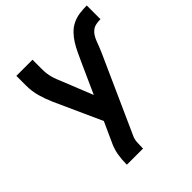

<svg xmlns="http://www.w3.org/2000/svg" viewBox="-200 -663 1001 1001"><g transform="rotate(-45 300.0 -162.5)"><path d="M161 205V198Q161 167 166 136.5Q171 106 183 78L237 -41L119 -302Q103 -338 92 -377Q81 -416 81 -457V-530H200V-457Q200 -442 202 -427Q204 -412 208 -397.5Q212 -383 217.5 -369Q223 -355 229 -341L296 -174L372 -343Q383 -367 394.5 -391.5Q406 -416 420 -438.5Q434 -461 453 -480.5Q472 -500 496 -511.5Q520 -523 546.5 -526.5Q573 -530 600 -530V-429Q584 -429 568 -426Q552 -423 539.5 -413.5Q527 -404 518.5 -390Q510 -376 504.5 -361Q499 -346 493 -331Q487 -316 481 -302L292 119Q283 137 281.5 157.5Q280 178 280 198V205Z"/></g></svg>

Font: Iosevka Curly Extended
Style: Bold
Weight: 700
Width: 7
Monospace: yes
Designer: Belleve Invis
Foundry: Belleve Invis
Version: Version 11.1.0; ttfautohint (v1.8.3)